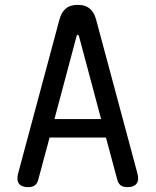

<svg xmlns="http://www.w3.org/2000/svg" viewBox="-20 -760 640 790"><path d="M204 -270H396L305 -611Q303 -617 300 -617Q297 -617 295 -611ZM463 -19 416 -194H184L137 -19Q133 -5 123.5 2.5Q114 10 95 10Q69 10 58 -4.5Q47 -19 55 -48L225 -681Q233 -710 251 -725Q269 -740 300 -740Q331 -740 349 -725Q367 -710 375 -681L545 -48Q553 -19 542 -4.5Q531 10 505 10Q486 10 476.5 2.5Q467 -5 463 -19Z"/></svg>

Font: Maple Mono NF
Style: Regular
Weight: 400
Monospace: yes
Designer: subframe7536
Version: Version 7.000